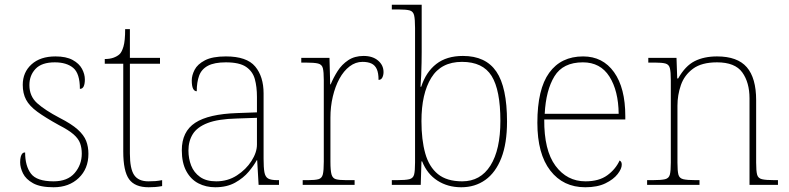

<svg xmlns="http://www.w3.org/2000/svg" viewBox="-20 -780 3329 810"><path d="M206 10Q150 10 119.5 -7Q89 -24 77 -48.5Q65 -73 65 -95Q65 -109 67.5 -118.5Q70 -128 74.5 -132.5Q79 -137 86 -137Q86 -80 110.5 -47.5Q135 -15 206 -15Q265 -15 295 -50Q325 -85 325 -132Q325 -156 318 -175.5Q311 -195 290.5 -213Q270 -231 229 -252Q171 -284 137.5 -308.5Q104 -333 90 -359.5Q76 -386 76 -422Q76 -475 113 -508.5Q150 -542 214 -542Q259 -542 286.5 -527Q314 -512 326 -489.5Q338 -467 338 -445Q338 -426 333 -415.5Q328 -405 317 -405Q317 -470 289 -493.5Q261 -517 211 -517Q156 -517 130 -489.5Q104 -462 104 -421Q104 -374 137 -344.5Q170 -315 231 -283Q282 -257 308 -233.5Q334 -210 343.5 -185.5Q353 -161 353 -131Q353 -68 312 -29Q271 10 206 10Z M607 10Q549 10 524.5 -24Q500 -58 500 -141V-511H422V-531Q443 -531 458.5 -536.5Q474 -542 484 -551Q494 -560 501 -584Q508 -608 508 -657H528V-536H655V-511H528V-132Q528 -68 546 -41.5Q564 -15 606 -15Q623 -15 635.5 -16Q648 -17 664 -20V5Q648 8 634.5 9Q621 10 607 10Z M888 10Q849 10 817 -6.5Q785 -23 766 -58Q747 -93 747 -146Q747 -225 803.5 -262Q860 -299 981 -303L1064 -306V-371Q1064 -414 1055 -446.5Q1046 -479 1018 -498Q990 -517 933 -517Q884 -517 857 -502.5Q830 -488 820 -460.5Q810 -433 810 -395Q800 -395 794.5 -406Q789 -417 789 -441Q789 -462 801 -485.5Q813 -509 844.5 -525.5Q876 -542 933 -542Q1021 -542 1056.5 -499.5Q1092 -457 1092 -386V-110Q1092 -73 1095.5 -53.5Q1099 -34 1111 -27Q1123 -20 1150 -20H1157V0H1071L1065 -104H1063Q1052 -83 1029.5 -56Q1007 -29 972 -9.5Q937 10 888 10ZM892 -15Q941 -15 979.5 -40Q1018 -65 1041 -101Q1064 -137 1064 -170V-283L978 -280Q900 -278 856 -261Q812 -244 793.5 -214.5Q775 -185 775 -145Q775 -111 786.5 -81.5Q798 -52 824 -33.5Q850 -15 892 -15Z M1257 0V-20H1279Q1309 -20 1323.5 -24Q1338 -28 1342 -44.5Q1346 -61 1346 -98V-442Q1346 -477 1342 -492.5Q1338 -508 1322 -512Q1306 -516 1269 -516H1251V-536H1370L1373 -424H1375Q1387 -453 1404.5 -480.5Q1422 -508 1449 -526Q1476 -544 1514 -544Q1552 -544 1575 -524.5Q1598 -505 1598 -476Q1598 -463 1593 -453Q1588 -443 1577 -443Q1577 -472 1569.5 -488.5Q1562 -505 1547 -512Q1532 -519 1509 -519Q1480 -519 1455 -500Q1430 -481 1412 -448Q1394 -415 1384 -372.5Q1374 -330 1374 -284V-98Q1374 -61 1378.5 -44.5Q1383 -28 1397 -24Q1411 -20 1441 -20H1476V0Z M1926 10Q1869 10 1825.5 -18Q1782 -46 1761 -99H1758L1755 0H1633V-20H1654Q1691 -20 1707 -24Q1723 -28 1727 -43.5Q1731 -59 1731 -94V-662Q1731 -699 1727 -715.5Q1723 -732 1708.5 -736Q1694 -740 1664 -740H1633V-760H1759V-560Q1759 -541 1758.5 -515.5Q1758 -490 1757 -463.5Q1756 -437 1754 -414H1757Q1777 -476 1820.5 -510Q1864 -544 1933 -544Q2029 -544 2074 -478Q2119 -412 2119 -267Q2119 -175 2095 -113.5Q2071 -52 2027.5 -21Q1984 10 1926 10ZM1930 -15Q2007 -15 2049 -81.5Q2091 -148 2091 -270Q2091 -400 2054 -459.5Q2017 -519 1929 -519Q1841 -519 1799.5 -452Q1758 -385 1758 -269Q1758 -190 1774 -133Q1790 -76 1827.5 -45.5Q1865 -15 1930 -15Z M2449 10Q2356 10 2301.5 -60.5Q2247 -131 2247 -262Q2247 -404 2297 -473Q2347 -542 2440 -542Q2523 -542 2570.5 -475.5Q2618 -409 2618 -290V-276H2276Q2275 -146 2323.5 -80.5Q2372 -15 2450 -15Q2507 -15 2542 -40.5Q2577 -66 2594 -103Q2599 -100 2601 -96Q2603 -92 2603 -85Q2603 -68 2585.5 -45.5Q2568 -23 2534 -6.5Q2500 10 2449 10ZM2590 -300Q2589 -397 2551 -457Q2513 -517 2439 -517Q2355 -517 2319 -458Q2283 -399 2278 -300Z M2710 0V-20H2733Q2770 -20 2786 -24Q2802 -28 2806 -43.5Q2810 -59 2810 -94V-442Q2810 -477 2806 -492.5Q2802 -508 2787.5 -512Q2773 -516 2743 -516H2715V-536H2834L2837 -449H2841Q2871 -502 2910.5 -522Q2950 -542 3005 -542Q3091 -542 3130.5 -496.5Q3170 -451 3170 -357V-94Q3170 -59 3174 -43.5Q3178 -28 3194.5 -24Q3211 -20 3247 -20H3262V0H3142V-365Q3142 -432 3111.5 -474.5Q3081 -517 3005 -517Q2940 -517 2903.5 -490Q2867 -463 2852.5 -421Q2838 -379 2838 -334V-94Q2838 -59 2842 -43.5Q2846 -28 2862.5 -24Q2879 -20 2915 -20H2931V0Z"/></svg>

Font: Noto Serif Hebrew Thin
Style: Regular
Weight: 250
Version: Version 2.003